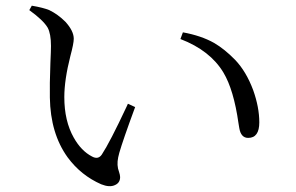

<svg xmlns="http://www.w3.org/2000/svg" viewBox="-20 -686 1040 675"><path d="M335.9 -38.1Q264.6 -69.3 217.8 -132.8Q157.2 -216.8 155.3 -342.8Q154.3 -386.7 157.2 -464.8Q159.2 -507.8 159.2 -524.4Q159.2 -567.4 147.5 -588.9Q131.8 -615.2 83 -650.4L91.8 -666Q131.8 -659.2 153.3 -650.4Q183.6 -635.7 210 -609.4Q239.3 -577.1 239.3 -549.8Q239.3 -533.2 227.5 -489.3Q206.1 -405.3 206.1 -344.7Q206.1 -260.7 239.3 -202.1Q265.6 -155.3 303.7 -135.7Q325.2 -124 337.9 -142.6Q366.2 -185.5 424.8 -310.5Q427.7 -317.4 429.7 -321.3L455.1 -309.6Q449.2 -292 435.5 -255.9Q399.4 -155.3 395.5 -132.8Q389.6 -104.5 398.4 -82Q402.3 -70.3 402.3 -63.5Q402.3 -43 383.8 -35.2Q365.2 -26.4 335.9 -38.1ZM852.5 -201.2Q827.1 -201.2 821.3 -235.4Q820.3 -240.2 818.4 -252.9Q801.8 -370.1 765.6 -430.7Q718.8 -508.8 614.3 -548.8L623 -572.3Q687.5 -560.5 732.4 -535.2Q769.5 -513.7 806.6 -475.6Q845.7 -434.6 870.1 -369.1Q891.6 -308.6 891.6 -255.9Q891.6 -201.2 852.5 -201.2Z"/></svg>

Font: Bpmf Zihi Only R
Style: R
Weight: 400
Foundry: But Ko
Version: Version 1.320